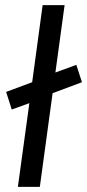

<svg xmlns="http://www.w3.org/2000/svg" viewBox="-20 -732 341 752"><path d="M50 0H136L186 -367L301 -410L279 -478L197 -448L233 -712H147L106 -410L4 -372L26 -303L95 -328Z"/></svg>

Font: Ronzino Oblique
Style: Italic
Weight: 400
Italic angle: -8°
Designer: Nunzio Mazzaferro
Foundry: Collletttivo
Version: Version 1.000;Glyphs 3.3 (3337)